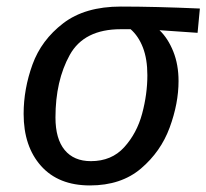

<svg xmlns="http://www.w3.org/2000/svg" viewBox="-20 -553 629 585"><path d="M52 -206Q52 -282 79 -356.5Q106 -431 172.5 -482Q239 -533 348 -533Q453 -533 589 -527L582 -453L466 -461Q492 -436 508 -396Q524 -356 524 -306Q524 -238 497 -164.5Q470 -91 409.5 -39.5Q349 12 254 12Q158 12 105 -47.5Q52 -107 52 -206ZM429 -324Q429 -373 415.5 -408Q402 -443 378 -464H348Q236 -464 192.5 -385.5Q149 -307 149 -195Q149 -130 177 -96Q205 -62 257 -62Q320 -62 358.5 -104.5Q397 -147 413 -206.5Q429 -266 429 -324Z"/></svg>

Font: Fira Sans
Style: Italic
Weight: 400
Italic angle: -8°
Designer: bBox Type GmbH & Carrois Corporate GbR & Edenspiekermann AG
Foundry: bBox Type GmbH & Carrois Corporate GbR & Edenspiekermann AG
Version: Version 4.301